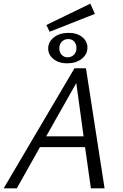

<svg xmlns="http://www.w3.org/2000/svg" viewBox="-21 -1032 673 1052"><path d="M445 -226H198L71 0H-1L387 -658H450L552 0H477ZM233 -895 474 -1012 499 -956 251 -858ZM243 -766Q243 -803 274.5 -827.5Q306 -852 355 -852Q401 -852 429.5 -829Q458 -806 458 -771Q458 -734 426.5 -709.5Q395 -685 347 -685Q301 -685 272 -708.5Q243 -732 243 -766ZM398 -769Q398 -791 385.5 -804.5Q373 -818 353 -818Q332 -818 318 -804Q304 -790 304 -767Q304 -745 317 -731.5Q330 -718 349 -718Q370 -718 384 -732Q398 -746 398 -769ZM437 -285 397 -577 232 -285Z"/></svg>

Font: LXGW Bright GB
Style: Italic
Weight: 400
Italic angle: -12°
Designer: Christian Thalmann (Catharsis Fonts)
Foundry: LXGW / Christian Thalmann (Catharsis Fonts) / Fontworks Inc.
Version: Version 5.510